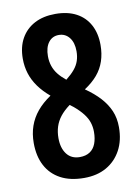

<svg xmlns="http://www.w3.org/2000/svg" viewBox="-84 -780 611 846"><g transform="rotate(-10 222.0 -357.0)"><path d="M223 -724Q278 -724 316.5 -703.5Q355 -683 375.5 -645Q396 -607 396 -555Q396 -516 385 -483Q374 -450 351.5 -423.5Q329 -397 294 -374Q333 -347 359 -318.5Q385 -290 399 -257.5Q413 -225 413 -184Q413 -125 389.5 -81.5Q366 -38 324 -14Q282 10 224 10Q162 10 119 -13Q76 -36 53.5 -78.5Q31 -121 31 -180Q31 -221 43 -255.5Q55 -290 79 -319Q103 -348 140 -373Q109 -399 88.5 -427.5Q68 -456 58 -487.5Q48 -519 48 -554Q48 -607 69.5 -645Q91 -683 130 -703.5Q169 -724 223 -724ZM142 -182Q142 -138 162.5 -111Q183 -84 221 -84Q248 -84 266 -96Q284 -108 292.5 -130.5Q301 -153 301 -183Q301 -205 294.5 -225Q288 -245 272.5 -265Q257 -285 232 -306L216 -318Q189 -298 173 -277.5Q157 -257 149.5 -233.5Q142 -210 142 -182ZM222 -630Q193 -630 176 -607.5Q159 -585 159 -546Q159 -522 166 -501.5Q173 -481 186.5 -464Q200 -447 221 -430Q245 -449 259.5 -466.5Q274 -484 280.5 -503.5Q287 -523 287 -546Q287 -585 269 -607.5Q251 -630 222 -630Z"/></g></svg>

Font: Noto Sans Display ExtraCondensed SemiBold
Style: Regular
Weight: 600
Width: 2
Designer: Monotype Design Team
Foundry: Monotype Imaging Inc.
Version: Version 2.003